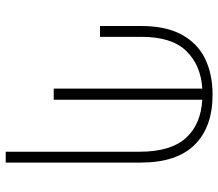

<svg xmlns="http://www.w3.org/2000/svg" viewBox="-66 -698 764 672"><g transform="rotate(90 316.0 -362.0)"><path d="M290 -168V-688Q208 -683 158.5 -632Q109 -581 109 -476V-330H71V-474Q71 -561 101.5 -616.5Q132 -672 186 -698Q240 -724 311 -724Q425 -724 487 -661Q549 -598 549 -473V0H511V-469Q511 -577 463.5 -630Q416 -683 329 -688V-168Z"/></g></svg>

Font: Noto Sans Armenian SemiCondensed ExtraLight
Style: Regular
Weight: 200
Width: 4
Designer: Monotype Design Team
Foundry: Monotype Imaging Inc.
Version: Version 2.008; ttfautohint (v1.8.4.7-5d5b)